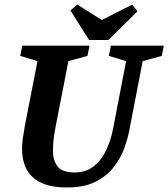

<svg xmlns="http://www.w3.org/2000/svg" viewBox="-20 -815 741 845"><path d="M275 10Q202 10 158.5 -12Q115 -34 96 -72Q77 -110 77 -159Q77 -183 81 -210Q85 -237 90 -265L145 -546L69 -569L78 -614H374L365 -569L281 -546L226 -264Q220 -234 216.5 -206.5Q213 -179 213 -152Q213 -109 233.5 -82.5Q254 -56 308 -56Q359 -56 393.5 -84Q428 -112 448 -155.5Q468 -199 477 -245L535 -546L459 -569L468 -614H701L692 -569L608 -546L548 -236Q542 -205 527 -163Q512 -121 482 -81.5Q452 -42 402 -16Q352 10 275 10ZM372 -639 290 -769 320 -795 428 -727 562 -795 585 -765 457 -639Z"/></svg>

Font: Manuale
Style: Bold Italic
Weight: 700
Italic angle: -11°
Version: Version 1.002